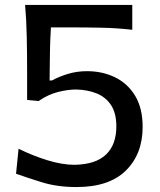

<svg xmlns="http://www.w3.org/2000/svg" viewBox="-20 -756 658 788"><path d="M293.9 11.7Q214.8 11.7 151.4 -8.1Q87.9 -27.8 45.9 -43L56.2 -145.5Q114.7 -116.7 175.3 -98.1Q235.8 -79.6 285.2 -79.6Q372.6 -81.1 415 -121.6Q457.5 -162.1 457.5 -237.3Q457.5 -292 435.5 -325Q413.6 -357.9 376.2 -372.8Q338.9 -387.7 292 -388.7Q259.8 -388.7 219 -378.7Q178.2 -368.7 138.2 -341.3L91.3 -345.7V-461.9Q91.3 -535.6 89.8 -604.7Q88.4 -673.8 83 -735.8H522.9V-633.8Q458.5 -641.1 393.6 -642.3Q328.6 -643.6 264.6 -643.6H189Q186.5 -601.1 185.3 -559.1Q184.1 -517.1 184.1 -475.1L183.6 -425.8H193.4Q221.7 -441.4 258.5 -452.6Q295.4 -463.9 337.4 -463.9Q400.4 -463.9 452.1 -438.7Q503.9 -413.6 534.7 -362.8Q565.4 -312 565.4 -234.9Q565.4 -124 496.8 -56.2Q428.2 11.7 293.9 11.7Z"/></svg>

Font: Pinar DS1 Medium
Style: Regular
Weight: 500
Designer: Amin Abedi
Version: Version 3.000